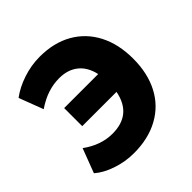

<svg xmlns="http://www.w3.org/2000/svg" viewBox="-192 -887 1056 1056"><g transform="rotate(-45 335.5 -359.0)"><path d="M27.3 -66.4 81.1 -208Q164.1 -147.5 253.9 -147.5Q403.3 -147.5 431.6 -294.9H165V-435.5H429.7Q415 -502 371.6 -536.6Q328.1 -571.3 261.7 -571.3Q216.8 -571.3 172.9 -557.1Q128.9 -543 81.1 -510.7L27.3 -652.3Q74.2 -687.5 138.7 -709Q203.1 -730.5 269.5 -730.5Q378.9 -730.5 459 -685.1Q539.1 -639.6 582.5 -556.2Q626 -472.7 626 -359.4Q626 -246.1 582.5 -162.6Q539.1 -79.1 456.5 -33.7Q374 11.7 261.7 11.7Q194.3 11.7 130.9 -9.8Q67.4 -31.2 27.3 -66.4Z"/></g></svg>

Font: Min Sans Black
Style: Regular
Weight: 900
Designer: Jinseong-Kim, NotoSansCJK, Nunito
Foundry: Jinseong-Kim
Version: Version 1.000